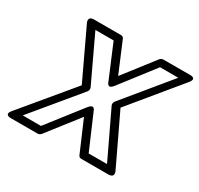

<svg xmlns="http://www.w3.org/2000/svg" viewBox="-159 -930 1190 1150"><g transform="rotate(30 436.0 -355.5)"><path d="M485 -453 665 -686H791L533 -372C526 -363 525 -351 528 -344L680 -25H553L451 -262C451 -262 439 -301 408 -262L223 -25H97L361 -344C368 -353 369 -365 366 -372L218 -686H344L442 -453C442 -453 454 -413 485 -453ZM474 -515 386 -724C383 -730 376 -736 367 -736H181C133 -736 153 -697 153 -697L313 -358L27 -14C-6 26 42 25 42 25H229C238 25 246 20 252 13L419 -201L511 13C514 20 521 25 530 25H717C765 25 745 -14 745 -14L581 -358L860 -697C893 -738 846 -736 846 -736H660C653 -736 642 -732 636 -724Z"/></g></svg>

Font: Asimov
Style: WidOuIt
Weight: 500
Designer: Google
Version: Version 2.000980; 2014